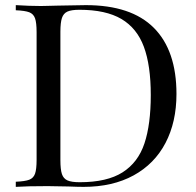

<svg xmlns="http://www.w3.org/2000/svg" viewBox="-20 -728 763 748"><path d="M667.5 -361.8Q667.5 -252.9 624.8 -171.1Q582 -89.4 500.5 -44.7Q418.9 0 305.7 0Q282.2 0 247.1 -1.5Q163.6 -2.9 165.5 -2.9Q83.5 -2.9 41.5 0V-20Q77.6 -21.5 94 -27.8Q110.4 -34.2 116.5 -51.3Q122.6 -68.4 122.6 -106V-602.1Q122.6 -639.6 116.5 -656.7Q110.4 -673.8 94 -680.2Q77.6 -686.5 41.5 -688V-708Q95.2 -704.6 139.2 -704.6L163.6 -705.1L204.6 -706.1Q282.7 -708 314.5 -708Q491.2 -708 579.3 -619.6Q667.5 -531.2 667.5 -361.8ZM215.3 -604V-104Q215.3 -67.9 221.2 -50Q227.1 -32.2 242.9 -25.1Q258.8 -18.1 290.5 -18.1Q397 -18.1 457.5 -56.6Q518.1 -95.2 542.7 -169.2Q567.4 -243.2 567.4 -357.9Q567.4 -473.1 540.5 -545.7Q513.7 -618.2 452.9 -654.1Q392.1 -689.9 289.6 -689.9Q258.3 -689.9 242.7 -682.9Q227.1 -675.8 221.2 -657.7Q215.3 -639.6 215.3 -604Z"/></svg>

Font: Playfair Display SC
Style: Regular
Weight: 400
Designer: Claus Eggers Sørensen
Foundry: Claus Eggers Sørensen
Version: Version 1.004;PS 001.004;hotconv 1.0.70;makeotf.lib2.5.58329